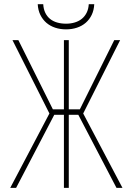

<svg xmlns="http://www.w3.org/2000/svg" viewBox="-20 -904 640 924"><path d="M356.9 -351.6H311V0H287.6V-351.6H241.2L57.6 0H29.3L217.8 -357.9L40 -710.9H68.4L234.4 -377.9H287.6V-710.9H311V-377.9H364.3L529.8 -710.9H558.1L380.4 -357.9L569.3 0H540.5ZM433.6 -883.8Q432.1 -855 421.4 -832.5Q410.6 -810.1 392.6 -794.4Q374.5 -778.8 350.3 -770.8Q326.2 -762.7 297.9 -762.7Q269.5 -762.7 245.4 -770.8Q221.2 -778.8 203.1 -794.4Q185.1 -810.1 174.1 -832.5Q163.1 -855 161.6 -883.8H188Q189.5 -859.9 198 -842.3Q206.5 -824.7 220.9 -813Q235.4 -801.3 254.9 -795.7Q274.4 -790 297.9 -790Q320.3 -790 339.8 -795.9Q359.4 -801.8 373.8 -813.5Q388.2 -825.2 397 -842.8Q405.8 -860.4 407.2 -883.8Z"/></svg>

Font: Roboto Mono Thin
Style: Regular
Weight: 250
Designer: Google
Version: Version 2.000985; 2015; ttfautohint (v1.3)